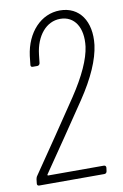

<svg xmlns="http://www.w3.org/2000/svg" viewBox="-82 -756 515 805"><g transform="rotate(-10 175.5 -354.0)"><path d="M61 -40C124 -132 190 -228 253 -322C310 -407 341 -479 349 -540C361 -640 314 -708 231 -708C151 -708 87 -641 74 -542L70 -505C69 -499 72 -495 78 -495H98C103 -495 108 -499 109 -505L113 -541C122 -620 167 -673 226 -673C287 -673 321 -620 311 -540C304 -488 274 -421 220 -340C154 -241 86 -142 17 -41C14 -37 13 -32 12 -28L10 -10C9 -4 13 0 18 0H296C302 0 306 -4 307 -10L309 -25C309 -31 306 -35 300 -35H63C61 -35 59 -37 61 -40Z"/></g></svg>

Font: Barlow Condensed ExtraLight
Style: Italic
Weight: 275
Width: 3
Italic angle: -7°
Designer: Jeremy Tribby
Foundry: Tribby Type
Version: Version 1.422;hotconv 1.0.109;makeotfexe 2.5.65596